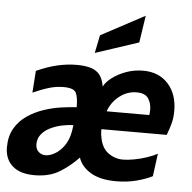

<svg xmlns="http://www.w3.org/2000/svg" viewBox="-63 -815 885 884"><g transform="rotate(5 379.5 -373.0)"><path d="M128 15Q61 15 26 -16.5Q-9 -48 -9 -102Q-9 -154 12.5 -190.5Q34 -227 69 -250.5Q104 -274 144.5 -287.5Q185 -301 225 -306.5Q265 -312 295 -314Q295 -360 284.5 -380.5Q274 -401 227 -401Q194 -401 161.5 -391.5Q129 -382 86 -363L93 -464Q189 -508 278 -508Q317 -508 343.5 -500Q370 -492 385 -473Q400 -454 406 -419Q416 -440 443 -460.5Q470 -481 507 -494.5Q544 -508 586 -508Q658 -508 701 -461Q744 -414 744 -335Q744 -308 738.5 -284Q733 -260 719 -223H417Q417 -213 417.5 -204.5Q418 -196 420 -188Q428 -138 459 -115Q490 -92 528 -92Q550 -92 579.5 -97.5Q609 -103 637.5 -112.5Q666 -122 686 -133L672 -28Q643 -13 599.5 -1.5Q556 10 505 10Q432 10 388 -16Q344 -42 330 -84Q290 -42 243 -13.5Q196 15 128 15ZM171 -81Q191 -81 214.5 -94.5Q238 -108 257 -135Q276 -162 283 -202Q284 -210 285 -216Q286 -222 287 -230Q263 -230 235 -224Q207 -218 182 -206Q157 -194 141 -174.5Q125 -155 125 -128Q125 -106 138.5 -93.5Q152 -81 171 -81ZM434 -307H631Q632 -314 632.5 -320Q633 -326 633 -333Q633 -361 618.5 -383.5Q604 -406 564 -406Q521 -406 485 -378Q449 -350 434 -307ZM356 -570 373 -653 575 -761 556 -636Z"/></g></svg>

Font: Cabin VF Beta
Style: Italic
Weight: 400
Italic angle: -7°
Designer: Pablo Impallari
Foundry: Pablo Impallari. http://www.impallari.com Igino Marini. http://www.ikern.com
Version: Version 2.300